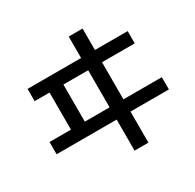

<svg xmlns="http://www.w3.org/2000/svg" viewBox="-189 -1038 1338 1318"><g transform="rotate(-30 480.0 -379.0)"><path d="M513.2 -831.1H623V-661.1H882.3V-564H623V-270H927.2V-172.9H623V73.2H513.2V-172.9H37.1V-270H207V-564H88.9V-661.1H513.2ZM316.9 -564V-270H513.2V-564Z"/></g></svg>

Font: BIZ UDPGothic
Style: Bold
Weight: 700
Designer: TypeBank Co., Ltd.
Foundry: Morisawa Inc.
Version: Version 1.051